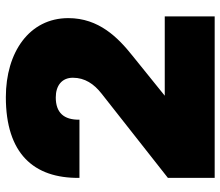

<svg xmlns="http://www.w3.org/2000/svg" viewBox="-70 -702 772 673"><g transform="rotate(-90 316.5 -366.0)"><path d="M29 0H595V-175H317L457 -288C521 -339 589 -406 589 -513C589 -650 469 -732 312 -732C115 -732 27 -635 29 -474H233C232 -529 258 -557 311 -557C352 -557 380 -536 380 -497C380 -455 358 -423 325 -397L29 -164Z"/></g></svg>

Font: Aspekta 950
Style: Regular
Weight: 950
Designer: Ivo Dolenc
Version: Version 2.000